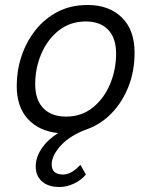

<svg xmlns="http://www.w3.org/2000/svg" viewBox="-20 -526 607 769"><path d="M219 223Q173 223 148 200.5Q123 178 123 141Q123 104 147 68.5Q171 33 213 7Q136 -1 91.5 -49.5Q47 -98 47 -182Q47 -243 66 -300.5Q85 -358 121.5 -404.5Q158 -451 210.5 -478.5Q263 -506 331 -506Q417 -506 468 -456Q519 -406 519 -315Q519 -241 494.5 -179Q470 -117 427.5 -73Q385 -29 330 -9Q261 16 224 56.5Q187 97 187 133Q187 173 233 173Q266 173 302 134L324 173Q306 195 277 209Q248 223 219 223ZM245 -59Q307 -59 352 -95.5Q397 -132 421 -189.5Q445 -247 445 -311Q445 -374 413 -407Q381 -440 324 -440Q261 -440 215.5 -404Q170 -368 145.5 -310.5Q121 -253 121 -189Q121 -126 153.5 -92.5Q186 -59 245 -59Z"/></svg>

Font: Livvic
Style: Italic
Weight: 400
Italic angle: -10°
Designer: Jacques Le Bailly, Baron von Fonthausen
Version: Version 1.001; ttfautohint (v1.8.2)